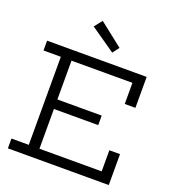

<svg xmlns="http://www.w3.org/2000/svg" viewBox="-173 -1129 1133 1260"><g transform="rotate(20 394.0 -499.5)"><path d="M532.5 -412.5V-346H190.5V-412.5ZM657.5 -216H732V0H27.5V-68.5H148.5V-683.5H27.5V-752H723V-536H648.5V-683.5H223V-68.5H657.5ZM326.5 -999 283 -944.5 456 -824.5 490.5 -870Z"/></g></svg>

Font: Hepta Slab
Style: Regular
Weight: 400
Designer: Michael LaGattuta
Foundry: Michael LaGattuta
Version: Version 1.100